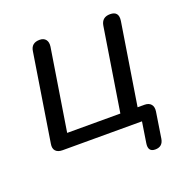

<svg xmlns="http://www.w3.org/2000/svg" viewBox="-115 -602 829 848"><g transform="rotate(-20 299.0 -178.0)"><path d="M474 137Q439 137 446 96L461 0H88Q66 0 55.5 -11.5Q45 -23 49 -45L114 -455Q119 -493 159 -493Q178 -493 187.5 -481Q197 -469 194 -448L133 -65H383L445 -455Q451 -493 490 -493Q532 -493 525 -448L464 -65H496Q517 -65 527 -53Q537 -41 534 -20L515 102Q509 137 474 137Z"/></g></svg>

Font: Nunito
Style: Italic
Weight: 400
Italic angle: -9°
Designer: Vernon Adams
Foundry: Vernon Adams
Version: Version 3.601; ttfautohint (v1.8.2.53-6de2)